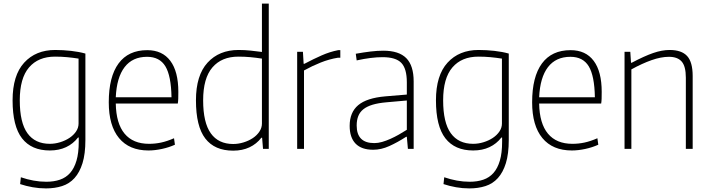

<svg xmlns="http://www.w3.org/2000/svg" viewBox="-20 -828 3948 1068"><path d="M236 220Q198 220 161.5 213.5Q125 207 92 196L96 158Q131 170 166.5 176.5Q202 183 238 183Q280 183 313.5 171.5Q347 160 370 134Q393 108 405.5 65.5Q418 23 418 -39V-63H414Q387 -28 347.5 -9.5Q308 9 257 9Q155 9 102.5 -58.5Q50 -126 50 -270Q50 -409 114.5 -479.5Q179 -550 287 -550Q331 -550 375.5 -545Q420 -540 455 -530V-50Q455 28 439 79.5Q423 131 394.5 162.5Q366 194 325.5 207Q285 220 236 220ZM257 -28Q286 -28 315 -37Q344 -46 366.5 -61Q389 -76 403 -96.5Q417 -117 417 -141V-502Q385 -507 353 -510Q321 -513 286 -513Q193 -513 141.5 -453Q90 -393 90 -270Q90 -146 132.5 -87Q175 -28 257 -28Z M806 9Q699 9 642 -60Q585 -129 585 -259Q585 -401 639.5 -475Q694 -549 799 -549Q883 -549 927.5 -489.5Q972 -430 972 -317Q972 -294 971.5 -279Q971 -264 969 -252H624Q626 -141 673 -84.5Q720 -28 809 -28Q843 -28 876 -35Q909 -42 948 -59L953 -23Q920 -8 880.5 0.5Q841 9 806 9ZM798 -512Q717 -512 673 -454.5Q629 -397 624 -287H934Q932 -406 900 -459Q868 -512 798 -512Z M1277 10Q1174 10 1122 -57.5Q1070 -125 1070 -270Q1070 -409 1134.5 -479.5Q1199 -550 1307 -550Q1342 -550 1374 -546.5Q1406 -543 1437 -539V-808H1475V0H1443L1438 -62H1434Q1407 -27 1367.5 -8.5Q1328 10 1277 10ZM1277 -27Q1306 -27 1335 -36Q1364 -45 1386.5 -60Q1409 -75 1423 -96Q1437 -117 1437 -141V-502Q1405 -507 1373 -510Q1341 -513 1306 -513Q1213 -513 1161.5 -453Q1110 -393 1110 -270Q1110 -146 1152.5 -86.5Q1195 -27 1277 -27Z M1633 -540H1665L1669 -473H1673Q1724 -500 1769.5 -520Q1815 -540 1861 -549H1873V-507H1860Q1811 -499 1763.5 -480Q1716 -461 1671 -436V0H1633Z M2056 5Q1991 5 1958 -29Q1925 -63 1925 -128Q1925 -203 1972.5 -243Q2020 -283 2123 -292L2243 -302V-370Q2243 -446 2212.5 -478Q2182 -510 2108 -510Q2046 -510 1964 -492L1959 -529Q2004 -537 2041.5 -541.5Q2079 -546 2112 -546Q2199 -546 2240 -504.5Q2281 -463 2281 -375V0H2249L2243 -67H2239Q2191 -36 2145.5 -15.5Q2100 5 2056 5ZM2062 -32Q2083 -32 2105.5 -38.5Q2128 -45 2151.5 -55.5Q2175 -66 2198 -79Q2221 -92 2243 -106V-269L2130 -259Q2084 -255 2052.5 -245.5Q2021 -236 2001.5 -220.5Q1982 -205 1973 -182.5Q1964 -160 1964 -130Q1964 -32 2062 -32Z M2591 220Q2553 220 2516.5 213.5Q2480 207 2447 196L2451 158Q2486 170 2521.5 176.5Q2557 183 2593 183Q2635 183 2668.5 171.5Q2702 160 2725 134Q2748 108 2760.5 65.5Q2773 23 2773 -39V-63H2769Q2742 -28 2702.5 -9.5Q2663 9 2612 9Q2510 9 2457.5 -58.5Q2405 -126 2405 -270Q2405 -409 2469.5 -479.5Q2534 -550 2642 -550Q2686 -550 2730.5 -545Q2775 -540 2810 -530V-50Q2810 28 2794 79.5Q2778 131 2749.5 162.5Q2721 194 2680.5 207Q2640 220 2591 220ZM2612 -28Q2641 -28 2670 -37Q2699 -46 2721.5 -61Q2744 -76 2758 -96.5Q2772 -117 2772 -141V-502Q2740 -507 2708 -510Q2676 -513 2641 -513Q2548 -513 2496.5 -453Q2445 -393 2445 -270Q2445 -146 2487.5 -87Q2530 -28 2612 -28Z M3161 9Q3054 9 2997 -60Q2940 -129 2940 -259Q2940 -401 2994.5 -475Q3049 -549 3154 -549Q3238 -549 3282.5 -489.5Q3327 -430 3327 -317Q3327 -294 3326.5 -279Q3326 -264 3324 -252H2979Q2981 -141 3028 -84.5Q3075 -28 3164 -28Q3198 -28 3231 -35Q3264 -42 3303 -59L3308 -23Q3275 -8 3235.5 0.5Q3196 9 3161 9ZM3153 -512Q3072 -512 3028 -454.5Q2984 -397 2979 -287H3289Q3287 -406 3255 -459Q3223 -512 3153 -512Z M3454 -540H3486L3490 -479H3494Q3564 -516 3613 -533Q3662 -550 3705 -550Q3771 -550 3802 -516.5Q3833 -483 3833 -405V0H3795V-396Q3795 -459 3772 -485.5Q3749 -512 3701 -512Q3657 -512 3604.5 -493.5Q3552 -475 3492 -442V0H3454Z"/></svg>

Font: Encode Sans Narrow
Style: Thin
Weight: 250
Designer: Pablo Impallari, Andres Torresi
Foundry: Pablo Impallari, Andres Torresi
Version: Version 1.000; ttfautohint (v1.00) -l 8 -r 50 -G 200 -x 14 -